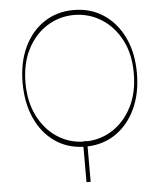

<svg xmlns="http://www.w3.org/2000/svg" viewBox="-61 -790 885 1046"><g transform="rotate(-5 381.5 -267.0)"><path d="M694.6 -365.1Q694.6 -255.7 656.2 -172.4Q617.9 -89.1 549.7 -41.2Q481.5 6.7 392 9.6V203.1H369.3V9.6Q280.2 6.7 212.7 -41Q145.2 -88.8 107.4 -172.2Q69.6 -255.7 69.6 -365.1Q69.6 -476.2 108.8 -559.8Q148.1 -643.5 218.4 -690.3Q288.7 -737.2 380.7 -737.2Q473.4 -737.2 544 -690.3Q614.7 -643.5 654.7 -559.8Q694.6 -476.2 694.6 -365.1ZM392 -19.9V-18.5Q470.9 -21.3 535.9 -64.8Q600.9 -108.3 639.2 -185.2Q677.6 -262.1 677.6 -365.1Q677.9 -470.5 637.6 -547.8Q597.3 -625 529.8 -667.4Q462.4 -709.9 380.7 -710.2Q299.4 -709.9 232.4 -667.6Q165.5 -625.4 125.5 -548.1Q85.6 -470.9 85.2 -365.1Q85.2 -262.1 123.4 -185.2Q161.6 -108.3 225.9 -64.8Q290.1 -21.3 369.3 -18.5V-19.9Z"/></g></svg>

Font: Inter Thin BETA
Style: Regular
Weight: 100
Designer: Rasmus Andersson
Foundry: rsms
Version: Version 3.011;git-f93a4a705